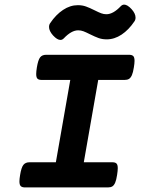

<svg xmlns="http://www.w3.org/2000/svg" viewBox="-20 -819 640 839"><path d="M393.6 -773.9Q411.1 -765.1 422.1 -761Q433.1 -756.8 444.8 -756.8Q474.6 -756.8 507.8 -792Q514.6 -798.8 522.5 -798.8Q536.6 -798.8 554.7 -779.3Q572.3 -759.8 572.3 -742.2Q572.3 -732.4 567.4 -725.6Q542.5 -688.5 511.2 -667.7Q480 -647 446.3 -647Q426.8 -647 410.6 -652.8Q394.5 -658.7 373 -669.4Q355.5 -678.2 344.5 -682.4Q333.5 -686.5 321.8 -686.5Q292 -686.5 258.8 -651.4Q252 -644.5 244.1 -644.5Q230 -644.5 211.9 -664.1Q194.3 -683.6 194.3 -701.2Q194.3 -710.9 199.2 -717.8Q224.1 -754.9 255.4 -775.6Q286.6 -796.4 320.3 -796.4Q339.8 -796.4 356 -790.5Q372.1 -784.7 393.6 -773.9ZM567.9 -553.2Q567.9 -542 564.9 -524.4Q561.5 -502 556.2 -490.2Q550.8 -478.5 543.5 -474.1Q536.1 -469.7 524.4 -469.7H409.2L346.2 -109.9H471.2Q483.9 -109.9 489.3 -104.2Q494.6 -98.6 494.6 -84Q494.6 -73.2 491.7 -54.7Q488.3 -32.2 483.2 -20.5Q478 -8.8 470.7 -4.4Q463.4 0 451.7 0H89.4Q76.7 0 70.8 -5.6Q64.9 -11.2 64.9 -26.4Q64.9 -37.1 67.9 -54.7Q73.2 -87.4 82.3 -98.6Q91.3 -109.9 108.9 -109.9H224.1L287.1 -469.7H162.1Q149.4 -469.7 143.8 -475.1Q138.2 -480.5 138.2 -495.6Q138.2 -506.8 141.1 -524.4Q146.5 -557.1 155.3 -568.4Q164.1 -579.6 181.6 -579.6H543.9Q556.6 -579.6 562.3 -574Q567.9 -568.4 567.9 -553.2Z"/></svg>

Font: Courier Prime Sans
Style: Bold Italic
Weight: 700
Italic angle: -10°
Designer: Alan Dague-Greene
Foundry: Quote-Unquote Apps
Version: Version 3.020